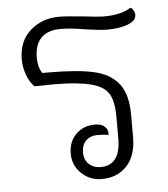

<svg xmlns="http://www.w3.org/2000/svg" viewBox="-47 -635 602 686"><g transform="rotate(-5 254.0 -291.5)"><path d="M188 -91Q188 -134 215 -160.5Q242 -187 283 -187Q307 -187 318.5 -175.5Q330 -164 329 -146Q309 -149 289 -149Q263 -149 247.5 -133.5Q232 -118 232 -91Q232 -65 248.5 -49.5Q265 -34 291 -34Q362 -34 362 -131V-207Q362 -266 344 -293Q326 -320 280 -331Q232 -343 152 -343L80 -342Q64 -357 53.5 -385Q43 -413 43 -441Q43 -507 85.5 -544.5Q128 -582 190 -582Q213 -582 281 -575Q329 -569 347 -569Q412 -569 446 -592Q452 -589 456.5 -581Q461 -573 461 -565Q461 -544 431 -532.5Q401 -521 357 -521Q332 -521 278 -529Q228 -538 190 -538Q145 -538 121 -514Q97 -490 97 -442Q97 -409 112 -387H132Q237 -387 295 -374Q354 -361 384.5 -323Q415 -285 415 -210V-131Q415 -64 381 -27.5Q347 9 291 9Q248 9 218 -20Q188 -49 188 -91Z"/></g></svg>

Font: Krub Light
Style: Regular
Weight: 300
Designer: Ekaluck Peanpanawate
Foundry: Cadson Demak Co.,Ltd.
Version: Version 1.000; ttfautohint (v1.6)